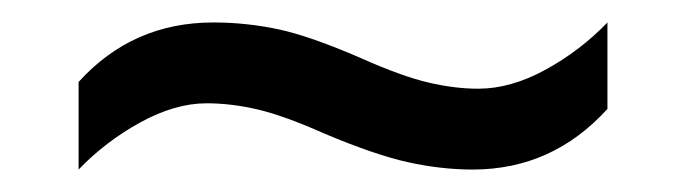

<svg xmlns="http://www.w3.org/2000/svg" viewBox="-20 -438 612 171"><path d="M269 -319Q233 -335 209.5 -340.5Q186 -346 164 -346Q136 -346 105 -329Q74 -312 50 -287V-365Q98 -418 170 -418Q199 -418 227.5 -412Q256 -406 302 -386Q338 -370 361.5 -364.5Q385 -359 406 -359Q435 -359 466 -376Q497 -393 521 -418V-341Q472 -287 401 -287Q373 -287 343.5 -293.5Q314 -300 269 -319Z"/></svg>

Font: TSCustom
Style: Regular
Weight: 400
Designer: Monotype Design Team
Foundry: Monotype Imaging Inc.
Version: Version 2.004; ttfautohint (v1.8.3) -l 8 -r 50 -G 200 -x 14 